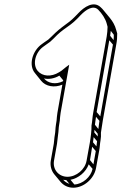

<svg xmlns="http://www.w3.org/2000/svg" viewBox="-20 -764 567 896"><path d="M399 -97 384 -14C377 27 336 61 295 61C254 61 225 27 232 -14L246 -93C248 -107 249 -121 251 -135C254 -153 253 -165 256 -182L259 -201C260 -213 261 -225 263 -238L303 -462L288 -451C281 -445 273 -439 267 -434L256 -427C219 -404 178 -407 156 -433C130 -464 145 -520 182 -546L193 -554C198 -557 206 -563 214 -569L229 -583C257 -612 267 -619 295 -639C318 -655 333 -668 356 -693C382 -720 415 -741 438 -719C455 -702 472 -677 478 -654L482 -639C482 -623 480 -608 478 -594L415 -238C411 -218 411 -198 407 -178C408 -158 403 -120 399 -97ZM220 -593 205 -579C198 -574 191 -569 186 -566L175 -558C131 -527 112 -460 143 -423L172 -387C193 -361 233 -353 271 -369L248 -238C246 -225 245 -214 244 -201L241 -182C238 -163 239 -151 236 -135C233 -120 233 -105 231 -93L217 -14C213 10 220 33 233 49L262 84C276 101 297 112 322 112C371 112 419 70 428 21L443 -62C446 -76 446 -93 449 -108C451 -120 452 -134 451 -145C454 -164 457 -184 460 -203L523 -559C526 -574 527 -591 527 -608L522 -625C517 -645 506 -664 493 -680L464 -715C460 -720 455 -726 450 -730C417 -762 372 -731 346 -703C323 -679 311 -667 288 -651C260 -630 249 -622 220 -593ZM511 -602C511 -593 511 -585 510 -577L494 -597C495 -604 496 -612 497 -620ZM507 -556 448 -221 431 -241 490 -576ZM444 -200C442 -187 441 -174 439 -162L423 -182C425 -194 426 -207 428 -219ZM436 -140V-127L420 -146C420 -150 421 -154 421 -158ZM433 -105 430 -81 414 -100 417 -124ZM427 -59 416 3 400 -17 410 -79ZM412 24C404 62 366 95 327 97L309 75C346 68 381 39 394 3ZM304 94C293 90 282 84 275 75C280 76 284 76 289 76ZM185 -398C207 -393 233 -397 257 -411L275 -389L274 -385C240 -368 204 -375 185 -398ZM281 -428H282V-427Z"/></svg>

Font: Blanket
Style: Ugh
Weight: 900
Foundry: Cannot Into Space Fonts
Version: Version 0.9